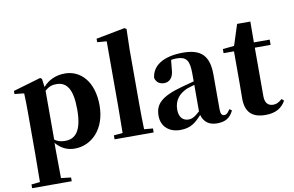

<svg xmlns="http://www.w3.org/2000/svg" viewBox="-102 -1019 2256 1471"><g transform="rotate(-10 1026.0 -283.5)"><path d="M410 17C543 17 654 -94 654 -276C654 -461 557 -563 434 -563C368 -563 309 -540 263 -488L255 -552L242 -562L27 -499V-475L101 -467C103 -419 104 -385 104 -320V7L102 223L35 230V259H343V230L266 221L264 6V-53C305 -5 354 17 410 17ZM266 -458C299 -488 325 -494 355 -494C434 -494 480 -438 480 -275C480 -108 427 -54 349 -54C316 -54 291 -59 266 -79Z M790 0H1026V-31L958 -37C956 -102 955 -173 955 -238V-656L959 -817L944 -826L720 -783V-756L793 -750V-238L791 -37L722 -31V0Z M1517 16C1582 16 1620 -7 1646 -62L1628 -75C1609 -45 1598 -37 1583 -37C1564 -37 1554 -50 1554 -88V-357C1554 -502 1495 -563 1353 -563C1198 -563 1111 -503 1102 -410C1111 -376 1136 -358 1172 -358C1210 -358 1244 -384 1247 -453L1254 -524C1269 -527 1282 -528 1296 -528C1372 -528 1396 -497 1396 -393V-332L1299 -306C1136 -261 1085 -210 1085 -119C1085 -35 1145 17 1231 17C1311 17 1349 -14 1400 -70C1415 -17 1452 16 1517 16ZM1396 -99C1355 -60 1330 -51 1309 -51C1264 -51 1234 -80 1234 -140C1234 -213 1273 -259 1338 -287C1352 -292 1373 -298 1396 -305Z M1895 17C1972 17 2022 -12 2052 -66L2036 -82C2009 -60 1992 -50 1967 -50C1927 -50 1902 -73 1902 -127V-505H2025V-546H1902L1903 -708H1800L1748 -546L1659 -537V-505H1740V-249C1740 -208 1739 -179 1739 -139C1739 -29 1793 17 1895 17Z"/></g></svg>

Font: GenKiMin2 TW H
Style: Regular
Weight: 900
Version: Version 2.100;PS 2.1;hotconv 16.6.51;makeotf.lib2.5.65220 DE